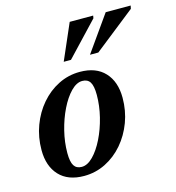

<svg xmlns="http://www.w3.org/2000/svg" viewBox="-103 -758 785 858"><g transform="rotate(-15 289.5 -329.0)"><path d="M282.5 -442.5Q357 -442.5 397.2 -399.2Q437.5 -356 437.5 -281.5Q437.5 -222 417.8 -169Q398 -116 363 -75.2Q328 -34.5 281.5 -11.2Q235 12 182 12Q107.5 12 67.2 -31.2Q27 -74.5 27 -148.5Q27 -208.5 46.8 -261.5Q66.5 -314.5 101.5 -355.2Q136.5 -396 182.8 -419.2Q229 -442.5 282.5 -442.5ZM182 -30Q208.5 -30 234.8 -56.8Q261 -83.5 282.5 -127Q304 -170.5 316.8 -222.2Q329.5 -274 329.5 -323.5Q329.5 -365 318.2 -382.8Q307 -400.5 282.5 -400.5Q256 -400.5 229.8 -373.8Q203.5 -347 182 -303.2Q160.5 -259.5 147.8 -208Q135 -156.5 135 -106.5Q135 -65.5 146.2 -47.8Q157.5 -30 182 -30ZM346.5 -504.5 463.5 -670H579L576 -655.5L385 -504.5ZM225 -504.5 297 -670H405.5L403.5 -658L258.5 -504.5Z"/></g></svg>

Font: Newsreader Text SemiBold
Style: Italic
Weight: 600
Italic angle: -17°
Designer: Hugues Gentile
Foundry: Production Type
Version: Version 1.001